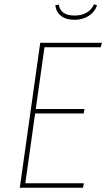

<svg xmlns="http://www.w3.org/2000/svg" viewBox="-20 -882 499 902"><path d="M459 -681 453 -660H189L148 -370H377L373 -349H145L99 -21H374L370 0H73L169 -681ZM240 -858 256 -860Q265 -809 330 -809Q397 -809 422 -862L436 -857Q425 -825 396.5 -807Q368 -789 329 -789Q290 -789 266.5 -807.5Q243 -826 240 -858Z"/></svg>

Font: Fira Sans Condensed Thin
Style: Italic
Weight: 250
Width: 3
Italic angle: -8°
Designer: Carrois Corporate & Edenspiekermann AG
Foundry: Carrois Corporate GbR & Edenspiekermann AG
Version: Version 4.203